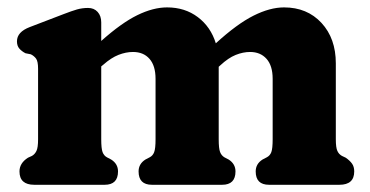

<svg xmlns="http://www.w3.org/2000/svg" viewBox="-20 -512 1024 532"><path d="M260.5 -450V-398.5Q316.5 -448.5 360.5 -470Q404.5 -491.5 443 -491.5Q492.5 -491.5 528.2 -464.5Q564 -437.5 578 -392Q636.5 -445.5 682.2 -468.5Q728 -491.5 767 -491.5Q831 -491.5 870.8 -448.5Q910.5 -405.5 910.5 -336.5V-126Q910.5 -103 914.8 -93.8Q919 -84.5 927.5 -80L938 -75Q949.5 -67 955.5 -58.5Q961.5 -50 961.5 -37Q961.5 0 920.5 0H725.5Q688.5 0 688.5 -37Q688.5 -58 707.5 -70L719 -76Q728 -80.5 731.8 -90.5Q735.5 -100.5 735.5 -126V-293.5Q735.5 -330 718.5 -349Q701.5 -368 673 -368Q653.5 -368 633 -359.8Q612.5 -351.5 590.5 -331L586 -327V-126Q586 -100.5 589.8 -90.8Q593.5 -81 602 -76L613.5 -70Q632.5 -58 632.5 -37Q632.5 0 595.5 0H401Q364 0 364 -37Q364 -58 383 -70L394.5 -76Q403.5 -80.5 407.2 -90.5Q411 -100.5 411 -126V-293.5Q411 -330 394.2 -349Q377.5 -368 348.5 -368Q329 -368 308.5 -360Q288 -352 266 -332.5L260.5 -328V-126Q260.5 -100.5 264.2 -90.5Q268 -80.5 276.5 -76L288 -70Q307 -58 307 -37Q307 0 270 0H75Q34 0 34 -37Q34 -60 57.5 -75L68.5 -80Q76.5 -84.5 81 -93.8Q85.5 -103 85.5 -126V-321.5Q85.5 -342 80 -349.5Q74.5 -357 65.5 -361.5L50.5 -364.5Q40 -370 33.5 -377.5Q27 -385 27 -397.5Q27 -423.5 62.5 -437L156.5 -473Q178.5 -481.5 193.2 -485.8Q208 -490 224 -490Q240.5 -490 250.5 -479Q260.5 -468 260.5 -450Z"/></svg>

Font: Fraunces 9pt SuperSoft
Style: Bold
Weight: 700
Version: Version 1.000;[b76b70a41]